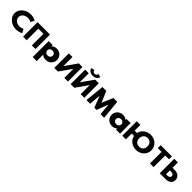

<svg xmlns="http://www.w3.org/2000/svg" viewBox="730 -3611 6563 6563"><g transform="rotate(45 4012.0 -329.0)"><path d="M483.9 -159.4C307.2 -159.4 229.6 -271.6 229.6 -365.9C229.6 -459.4 307.2 -571.6 483.9 -571.6C573.7 -571.6 635.4 -528.3 635.4 -528.3L710.2 -664.3C710.2 -664.3 624.1 -728.9 456.8 -728.9C238 -728.9 38.8 -565.7 38.8 -364.2C38.8 -163.6 238.9 -2.1 456.8 -2.1C624.1 -2.1 710.2 -66.7 710.2 -66.7L635.4 -202.7C635.4 -202.7 573.7 -159.4 483.9 -159.4Z M989.6 -561.9H1238.4V-0.9H1414.1V-702.1H1238.4H989.6H813.9V-0.9H989.6Z M2200 -257C2200 -407 2084.5 -528 1919.5 -528C1842.5 -528 1776.5 -497 1734.7 -455H1732.5V-513H1540V260H1734.7V-49C1780.9 -8 1843.6 15 1919.5 15C2084.5 15 2200 -107 2200 -257ZM1993.2 -257C1993.2 -186 1934.9 -136 1861.2 -136C1788.6 -136 1730.3 -186 1730.3 -257C1730.3 -327 1785.3 -377 1861.2 -377C1940.4 -377 1993.2 -327 1993.2 -257Z M2808.8 -436.1H2806.9L2500.2 -0.9H2324.4V-702.1H2500.2V-266.9H2502.1L2808.8 -702.1H2984.6V-0.9H2808.8Z M3538.7 -918.2C3538.7 -918.2 3528.5 -830.7 3440.6 -830.7C3352.7 -830.7 3342.4 -918.2 3342.4 -918.2L3224.6 -891.9C3235.8 -800.9 3320 -738 3440.6 -738C3561.2 -738 3645.3 -800.9 3656.5 -891.9ZM3595.8 -438H3593.9L3287.2 -2.8H3111.4V-704H3287.2V-268.8H3289.1L3595.8 -704H3771.6V-2.8H3595.8Z M4559 0.1H4734.8L4665.6 -701.1H4478.6L4307.5 -296.5L4136.4 -701.1H3949.4L3880.2 0.1H4056L4092.5 -415.5H4097.1L4255.1 -4.1H4359.9L4517.9 -415.5H4522.5Z M4842 -256C4842 -106 4957.5 15 5122.5 15C5199.5 15 5265.5 -16 5307.3 -58H5309.5V0H5502V-513H5307.3V-464C5261.1 -505 5198.4 -528 5122.5 -528C4957.5 -528 4842 -406 4842 -256ZM5048.8 -256C5048.8 -327 5107.1 -377 5180.8 -377C5253.4 -377 5311.7 -327 5311.7 -256C5311.7 -186 5256.7 -136 5180.8 -136C5101.6 -136 5048.8 -186 5048.8 -256Z M5782.6 -285.2H5894.7C5926.7 -115.1 6075.7 8.9 6277.2 8.9C6498.8 8.9 6665.2 -150.1 6665.2 -354.9C6665.2 -559.8 6491.3 -717.9 6277.2 -717.9C6090 -717.9 5930.5 -595 5895.4 -425.5H5782.6V-705.1H5606.8V-3.9H5782.6ZM6078 -354.9C6078 -459.5 6141.6 -564 6277.2 -564C6413.7 -564 6475.4 -459.5 6475.4 -354.9C6475.4 -250.4 6417.4 -145.8 6277.2 -145.8C6133.2 -145.8 6078 -250.4 6078 -354.9Z M6763.3 -562.9H6946.6V-1.9H7122.4V-562.9H7305.7V-703.1H6763.3Z M7419.9 -1.9V-703.1H7595.7V-443H7701.4C7851.9 -443 7965.1 -362.3 7965.1 -217.8C7965.1 -72.4 7851.9 -1.9 7701.4 -1.9ZM7595.7 -315.5V-129.4H7645.3C7714.5 -129.4 7779.9 -150.6 7779.9 -222.9C7779.9 -294.3 7714.5 -315.5 7645.3 -315.5Z"/></g></svg>

Font: Hussar
Style: BdWide
Weight: 700
Foundry: Cannot Into Space Fonts
Version: Version 2.00